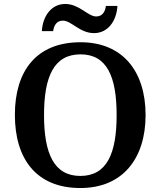

<svg xmlns="http://www.w3.org/2000/svg" viewBox="-20 -938 810 968"><path d="M454 -771C525 -771 568 -834 572 -908H514C510 -881 498 -855 465 -855C423 -855 380 -918 309 -918C237 -918 195 -854 191 -781H248C252 -808 264 -834 297 -834C340 -834 382 -771 454 -771ZM385 10C597 10 714 -137 714 -358C714 -580 597 -725 386 -725C163 -725 55 -580 55 -359C55 -137 163 10 385 10ZM385 -51C252 -51 202 -164 202 -358C202 -552 252 -664 386 -664C519 -664 568 -552 568 -358C568 -164 519 -51 385 -51Z"/></svg>

Font: Noto Serif Tamil SemiBold
Style: Italic
Weight: 600
Italic angle: -12°
Designer: Indian Type Foundry, Tom Grace, and the Monotype Design Team
Foundry: Monotype Imaging Inc.
Version: Version 2.003